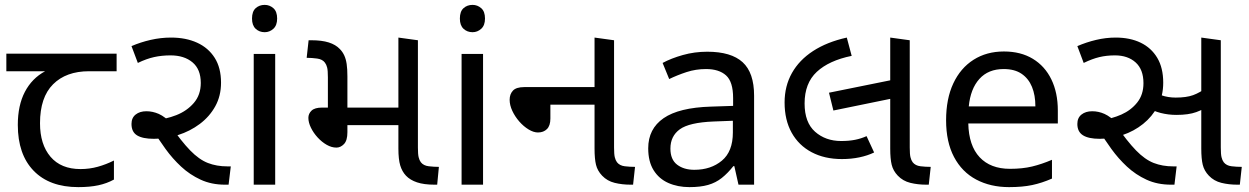

<svg xmlns="http://www.w3.org/2000/svg" viewBox="-20 -757 5118 787"><path d="M301 10Q183 10 118 -57Q53 -124 53 -245Q53 -325 82 -380.5Q111 -436 165 -465H6V-537H458V-465H345Q251 -465 197.5 -411.5Q144 -358 144 -252Q144 -165 187 -114.5Q230 -64 310 -64Q347 -64 381 -73.5Q415 -83 447 -99V-21Q418 -5 383 2.5Q348 10 301 10Z M902 0Q847 0 802.5 -20.5Q758 -41 722.5 -74Q687 -107 658.5 -146.5Q630 -186 606 -225L614 -265Q659 -268 702.5 -285Q746 -302 774.5 -335Q803 -368 803 -417Q803 -473 769 -501.5Q735 -530 679 -530Q643 -530 611.5 -523Q580 -516 545 -499L519 -568Q556 -584 597.5 -593.5Q639 -603 681 -603Q742 -603 788 -582Q834 -561 860 -520Q886 -479 886 -418Q886 -364 862.5 -321.5Q839 -279 799 -249Q759 -219 710 -203.5Q661 -188 611 -188Q565 -188 542 -202Q519 -216 519 -249Q519 -274 536 -287.5Q553 -301 580 -301Q606 -301 631 -290Q656 -279 689 -246H676Q723 -178 759.5 -140.5Q796 -103 832 -89Q868 -75 912 -75H926L917 0Z M1108 -536V0H1020V-536ZM1065 -737Q1085 -737 1100.5 -723.5Q1116 -710 1116 -681Q1116 -653 1100.5 -639Q1085 -625 1065 -625Q1043 -625 1028 -639Q1013 -653 1013 -681Q1013 -710 1028 -723.5Q1043 -737 1065 -737Z M1761 0Q1718 0 1689.5 -9.5Q1661 -19 1644 -37Q1628 -54 1620.5 -79Q1613 -104 1613 -148V-603L1693 -592V-152Q1693 -125 1696 -112.5Q1699 -100 1705 -92Q1716 -78 1737.5 -75.5Q1759 -73 1779 -73L1772 0ZM1359 -152Q1339 -152 1319 -163.5Q1299 -175 1282 -193.5Q1265 -212 1254.5 -233.5Q1244 -255 1244 -274Q1244 -291 1257 -303.5Q1270 -316 1300 -316H1625V-244H1404V-215Q1404 -181 1390 -166.5Q1376 -152 1359 -152ZM1324 -300V-440Q1324 -468 1321 -480Q1318 -492 1312 -500Q1302 -514 1280 -517Q1258 -520 1237 -520L1245 -592H1256Q1299 -592 1327.5 -583Q1356 -574 1373 -556Q1384 -545 1391 -530Q1398 -515 1401 -494.5Q1404 -474 1404 -444V-300Z M1960 -536V0H1872V-536ZM1917 -737Q1937 -737 1952.5 -723.5Q1968 -710 1968 -681Q1968 -653 1952.5 -639Q1937 -625 1917 -625Q1895 -625 1880 -639Q1865 -653 1865 -681Q1865 -710 1880 -723.5Q1895 -737 1917 -737Z M2565 0Q2530 0 2499.5 -7.5Q2469 -15 2448 -37Q2429 -57 2423 -81.5Q2417 -106 2417 -148V-603L2497 -592V-152Q2497 -125 2500 -112.5Q2503 -100 2509 -92Q2520 -78 2541 -75.5Q2562 -73 2583 -73L2575 0ZM2185 -214Q2167 -214 2146.5 -226.5Q2126 -239 2108.5 -259Q2091 -279 2080 -302.5Q2069 -326 2069 -348Q2069 -371 2082.5 -385.5Q2096 -400 2129 -400H2453V-328H2236V-271Q2236 -242 2222 -228Q2208 -214 2185 -214Z M2879 -545Q2977 -545 3024 -502Q3071 -459 3071 -365V0H3007L2990 -76H2986Q2963 -47 2938.5 -27.5Q2914 -8 2882.5 1Q2851 10 2806 10Q2758 10 2719.5 -7Q2681 -24 2659 -59.5Q2637 -95 2637 -149Q2637 -229 2700 -272.5Q2763 -316 2894 -320L2985 -323V-355Q2985 -422 2956 -448Q2927 -474 2874 -474Q2832 -474 2794 -461.5Q2756 -449 2723 -433L2696 -499Q2731 -518 2779 -531.5Q2827 -545 2879 -545ZM2905 -259Q2805 -255 2766.5 -227Q2728 -199 2728 -148Q2728 -103 2755.5 -82Q2783 -61 2826 -61Q2894 -61 2939 -98.5Q2984 -136 2984 -214V-262Z M3431 -105Q3360 -105 3307 -133Q3254 -161 3225 -213Q3196 -265 3196 -337Q3196 -404 3226 -457.5Q3256 -511 3313 -548Q3370 -585 3451 -603L3471 -528Q3378 -509 3328 -462.5Q3278 -416 3278 -333Q3278 -255 3321 -217Q3364 -179 3428 -179Q3460 -179 3485 -184Q3510 -189 3532 -199L3563 -132Q3536 -119 3502.5 -112Q3469 -105 3431 -105ZM3396 -304 3378 -377 3645 -431V-355ZM3777 0Q3742 0 3711.5 -7.5Q3681 -15 3660 -37Q3641 -57 3635 -81.5Q3629 -106 3629 -148V-603L3709 -592V-152Q3709 -125 3712 -112.5Q3715 -100 3721 -92Q3732 -78 3753 -75.5Q3774 -73 3795 -73L3787 0Z M4095 -546Q4164 -546 4213.5 -516Q4263 -486 4289.5 -431.5Q4316 -377 4316 -304V-251H3949Q3951 -160 3995.5 -112.5Q4040 -65 4120 -65Q4171 -65 4210.5 -74.5Q4250 -84 4292 -102V-25Q4251 -7 4211 1.5Q4171 10 4116 10Q4040 10 3981.5 -21Q3923 -52 3890.5 -113.5Q3858 -175 3858 -264Q3858 -352 3887.5 -415Q3917 -478 3970.5 -512Q4024 -546 4095 -546ZM4094 -474Q4031 -474 3994.5 -433.5Q3958 -393 3951 -321H4224Q4224 -367 4210 -401Q4196 -435 4167.5 -454.5Q4139 -474 4094 -474Z M4780 0Q4724 0 4679.5 -20.5Q4635 -41 4599.5 -74Q4564 -107 4535.5 -146.5Q4507 -186 4483 -225L4494 -265Q4537 -270 4576.5 -287.5Q4616 -305 4641.5 -337Q4667 -369 4667 -416Q4667 -472 4635 -501Q4603 -530 4550 -530Q4516 -530 4486.5 -523Q4457 -516 4422 -499L4396 -568Q4433 -584 4473 -593.5Q4513 -603 4553 -603Q4612 -603 4655.5 -582Q4699 -561 4723.5 -520Q4748 -479 4748 -418Q4748 -364 4725.5 -321.5Q4703 -279 4665.5 -249Q4628 -219 4581.5 -203.5Q4535 -188 4488 -188Q4442 -188 4419 -202.5Q4396 -217 4396 -249Q4396 -274 4413 -287.5Q4430 -301 4457 -301Q4483 -301 4507.5 -290Q4532 -279 4566 -246H4553Q4600 -178 4636.5 -140.5Q4673 -103 4709 -89Q4745 -75 4789 -75H4803L4794 0ZM4802 -286Q4769 -286 4737.5 -294Q4706 -302 4683 -318L4692 -389Q4713 -376 4740.5 -366.5Q4768 -357 4799 -357Q4843 -357 4870.5 -367Q4898 -377 4929 -400L4944 -329Q4915 -309 4883.5 -297.5Q4852 -286 4802 -286ZM5052 0Q5017 0 4986.5 -7.5Q4956 -15 4935 -37Q4916 -57 4910 -81.5Q4904 -106 4904 -148V-603L4984 -592V-152Q4984 -125 4987 -112.5Q4990 -100 4996 -92Q5007 -78 5028 -75.5Q5049 -73 5070 -73L5062 0Z"/></svg>

Font: lguzrati15
Style: Book
Weight: 400
Designer: Jelle Bosma - Monotype Design Team, Universal Thirst
Foundry: Monotype Imaging Inc.
Version: Version 2.106